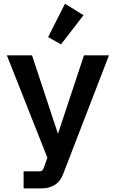

<svg xmlns="http://www.w3.org/2000/svg" viewBox="-20 -826 625 1036"><path d="M107.4 190.4V98.6H192.9Q202.6 98.6 207.8 93.8Q212.9 88.9 217.3 77.1L248.5 -10.3L240.2 36.6L17.1 -527.3H152.8L301.3 -78.1L285.2 -81.1L433.1 -527.3H567.9L320.3 114.3Q304.7 154.3 274.4 172.4Q244.1 190.4 205.6 190.4ZM309.1 -586.4 239.7 -626 330.6 -805.7 430.7 -744.1Z"/></svg>

Font: Schibsted Grotesk SemiBold
Style: Regular
Weight: 600
Designer: Bakken & Baeck AS, Henrik Kongsvoll
Foundry: Schibsted ASA
Version: Version 1.100;gftools[0.9.25]